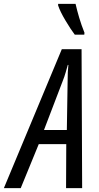

<svg xmlns="http://www.w3.org/2000/svg" viewBox="-85 -971 509 991"><path d="M-65 0H22L115 -227H257L256 0H339L336 -717H234ZM142 -300 238 -551Q248 -576 254 -597.5Q260 -619 265 -636H268Q264 -604 264 -551L260 -300ZM301 -792H350L351 -802Q335 -842 324 -879Q313 -916 305 -951H215V-943Q225 -912 253 -865Q281 -818 301 -792Z"/></svg>

Font: Noto Sans UI Condensed
Style: Italic
Weight: 400
Width: 3
Italic angle: -12°
Designer: Monotype Design Team
Foundry: Monotype Imaging Inc.
Version: Version 1.901